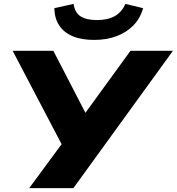

<svg xmlns="http://www.w3.org/2000/svg" viewBox="-20 -966 908 986"><path d="M130 0 310 -244 314 -192 45 -705H254L432 -361H400L650 -705H868L357 0ZM463 -761Q398 -761 353 -780Q308 -799 284 -835.5Q260 -872 259 -924L358 -946Q364 -901 394 -882Q424 -863 478 -863Q533 -863 569 -883Q605 -903 624 -946L715 -924Q700 -871 664.5 -835Q629 -799 578 -780Q527 -761 463 -761Z"/></svg>

Font: Nunito Sans 10pt SemiExpanded Black
Style: Italic
Weight: 900
Width: 6
Italic angle: -9°
Designer: Vernon Adams
Foundry: Vernon Adams
Version: Version 3.101;gftools[0.9.27]